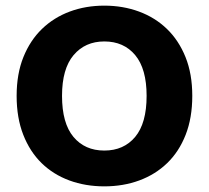

<svg xmlns="http://www.w3.org/2000/svg" viewBox="-20 -644 740 681"><path d="M662 -304Q662 -226 638.5 -166Q615 -106 573 -65.5Q531 -25 474 -4Q417 17 350 17Q283 17 226 -4Q169 -25 127.5 -65.5Q86 -106 62.5 -166Q39 -226 39 -304Q39 -382 63 -441.5Q87 -501 129 -541.5Q171 -582 227.5 -603Q284 -624 350 -624Q416 -624 473 -603Q530 -582 572 -541.5Q614 -501 638 -441.5Q662 -382 662 -304ZM500 -304Q500 -400 459.5 -448.5Q419 -497 350 -497Q282 -497 241 -448.5Q200 -400 200 -304Q200 -207 240.5 -158.5Q281 -110 350 -110Q419 -110 459.5 -158.5Q500 -207 500 -304Z"/></svg>

Font: Baloo Da 2
Style: Bold
Weight: 700
Designer: Noopur Datye, Sulekha Rajkumar and Ek Type
Foundry: Ek Type
Version: Version 1.640;hotconv 1.0.111;makeotfexe 2.5.65597; ttfautoh